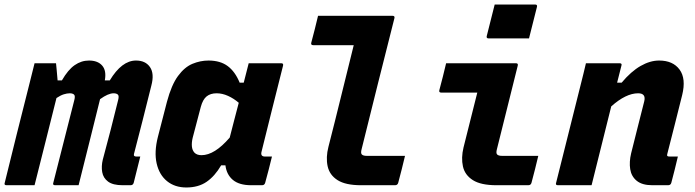

<svg xmlns="http://www.w3.org/2000/svg" viewBox="-58 -820 3078 850"><path d="M95 -540H190Q190 -540 192.5 -515Q195 -490 197 -464H216Q243 -511 272.5 -531.5Q302 -552 336 -552Q375 -552 394.5 -529.5Q414 -507 406 -464H428Q481 -552 544 -552Q586 -552 606 -523Q626 -494 612 -441Q593 -363 573.5 -287.5Q554 -212 535 -138Q534 -132 536 -130Q539 -127 545 -127H563Q556 -98 548.5 -69Q541 -40 534 -11Q531 0 520 0H485Q442 0 420.5 -16Q399 -32 394.5 -58Q390 -84 397 -113Q416 -184 432 -245.5Q448 -307 465 -377Q470 -396 463.5 -401.5Q457 -407 445 -407Q421 -407 385 -381Q370 -319 346.5 -226Q323 -133 290 0H186Q174 0 178 -11Q201 -102 224.5 -194Q248 -286 271 -377Q276 -396 269.5 -401.5Q263 -407 251 -407Q239 -407 224.5 -402.5Q210 -398 192 -386Q168 -289 143.5 -192.5Q119 -96 95 0H-29Q-41 0 -37 -11Q-11 -118 16 -225.5Q43 -333 70 -440Q76 -465 82.5 -490Q89 -515 95 -540Z M865 -552Q917 -552 950 -527.5Q983 -503 1003 -454H1021Q1026 -473 1031 -493Q1036 -513 1043 -540H1187Q1198 -540 1195 -529Q1171 -433 1145.5 -332Q1120 -231 1100 -149Q1094 -127 1115 -127H1146Q1139 -98 1131.5 -69Q1124 -40 1116 -11Q1113 0 1102 0H1054Q1001 0 973 -23.5Q945 -47 940 -88H921Q893 -40 856.5 -15Q820 10 767 10Q716 10 681.5 -18Q647 -46 635.5 -96.5Q624 -147 641 -214L681 -369Q701 -444 730 -483.5Q759 -523 794 -537.5Q829 -552 865 -552ZM803 -144Q814 -133 834 -133Q892 -133 959 -211Q969 -250 979 -288.5Q989 -327 999 -365Q977 -384 951.5 -395.5Q926 -407 901 -407Q874 -407 857 -393.5Q840 -380 831 -347L795 -210Q790 -189 791.5 -172Q793 -155 803 -144Z M1350 -750H1680Q1691 -750 1688 -739Q1651 -594 1615 -449.5Q1579 -305 1543 -160Q1538 -142 1544 -136Q1550 -130 1566 -130H1735Q1728 -101 1720.5 -70.5Q1713 -40 1705 -11Q1702 0 1691 0H1540Q1472 0 1436.5 -22.5Q1401 -45 1392.5 -84Q1384 -123 1396 -170Q1425 -283 1452.5 -395.5Q1480 -508 1508 -620H1329Q1317 -620 1320 -631Q1328 -660 1335.5 -690.5Q1343 -721 1350 -750Z M1917 -540H2226Q2237 -540 2234 -529Q2211 -437 2188 -344.5Q2165 -252 2142 -160Q2137 -142 2143 -136Q2149 -130 2165 -130H2325Q2318 -101 2310.5 -70.5Q2303 -40 2295 -11Q2292 0 2281 0H2140Q2071 0 2035.5 -22.5Q2000 -45 1991.5 -83Q1983 -121 1994 -167Q2009 -228 2024.5 -288.5Q2040 -349 2055 -410H1896Q1884 -410 1887 -421Q1895 -450 1902.5 -480.5Q1910 -511 1917 -540ZM2132 -800H2311Q2322 -800 2319 -789L2284 -650H2105Q2094 -650 2097 -661Z M2536 -540H2685Q2697 -540 2693 -529Q2688 -510 2683.5 -491.5Q2679 -473 2674 -454H2694Q2736 -504 2778 -528Q2820 -552 2860 -552Q2921 -552 2950.5 -512Q2980 -472 2962 -399Q2946 -333 2929.5 -269.5Q2913 -206 2896 -138Q2894 -132 2897 -129Q2899 -127 2907 -127H2943Q2936 -98 2929 -69Q2922 -40 2914 -11Q2911 0 2900 0H2830Q2785 0 2761 -19.5Q2737 -39 2732 -71Q2727 -103 2736 -141Q2752 -203 2765 -256.5Q2778 -310 2794 -371Q2803 -407 2767 -407Q2713 -407 2648 -349Q2626 -262 2604.5 -174.5Q2583 -87 2561 0H2412Q2400 0 2404 -11Q2431 -119 2458 -226.5Q2485 -334 2512 -442Q2519 -469 2525 -494Q2531 -519 2536 -540Z"/></svg>

Font: Recursive Mn Lnr St XBd
Style: Italic
Weight: 800
Italic angle: -15°
Monospace: yes
Version: Version 1.079;hotconv 1.0.112;makeotfexe 2.5.65598; ttfautoh